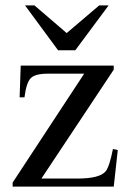

<svg xmlns="http://www.w3.org/2000/svg" viewBox="-20 -694 484 714"><path d="M384 -674 260 -507H196L73 -674H108L228 -571L349 -674ZM418 -136 403 0H27V-15L293 -420H158Q111 -420 94.5 -403.5Q78 -387 71 -332H53L57 -450H403V-435L134 -30H267Q351 -30 373 -57Q387 -74 400 -140Z"/></svg>

Font: STIX Math
Style: Regular
Weight: 400
Designer: MicroPress Inc., with final additions and corrections provided by Coen Hoffman, Elsevier (retired)
Version: Version 1.1.1